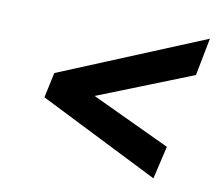

<svg xmlns="http://www.w3.org/2000/svg" viewBox="-58 -634 685 593"><g transform="rotate(10 284.0 -337.5)"><path d="M458 -110 83 -298 100 -377 555 -565 532 -447 235 -329 482 -213Z"/></g></svg>

Font: Be Vietnam Pro SemiBold
Style: Italic
Weight: 600
Italic angle: -12°
Designer: Lam Bao, Tony Le, Vietanh Nguyen
Foundry: Yellow Type Foundry
Version: Version 1.002; ttfautohint (v1.8.3)